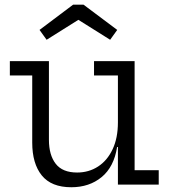

<svg xmlns="http://www.w3.org/2000/svg" viewBox="-20 -796 732 828"><path d="M488.5 -470.5H385.5V-532.5H560.5V-62H664.5V0H488.5ZM191 -532.5V-193Q191 -127.5 220.2 -89.8Q249.5 -52 312.5 -52Q363 -52 402.8 -77.8Q442.5 -103.5 465.5 -152Q488.5 -200.5 488.5 -268.5L506 -162H485Q471.5 -76 418.2 -32.2Q365 11.5 287.5 11.5Q201.5 11.5 160.2 -39.5Q119 -90.5 119 -181V-470.5H22.5V-532.5ZM340 -776 485.5 -667 455 -624.5 318 -710.5 181 -624.5 150.5 -667 295.5 -776Z"/></svg>

Font: Hepta Slab
Style: Regular
Weight: 400
Designer: Michael LaGattuta
Foundry: Michael LaGattuta
Version: Version 1.100